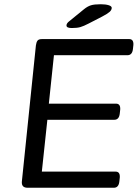

<svg xmlns="http://www.w3.org/2000/svg" viewBox="-20 -884 648 904"><path d="M110 0Q80 0 83 -30L149 -670Q151 -685 156.5 -692.5Q162 -700 178 -700H588Q610 -700 608 -672L606 -654Q603 -624 580 -624H234L210 -396H526Q548 -396 546 -368L544 -350Q541 -320 518 -320H203L177 -76H524Q546 -76 544 -48L542 -30Q539 0 516 0ZM318 -752Q293 -752 293 -764Q293 -774 306 -784L376 -841Q392 -854 408 -859Q424 -864 454 -864Q477 -864 491.5 -859.5Q506 -855 506 -847Q506 -837 496 -828Q486 -819 461 -806L397 -773Q374 -761 358.5 -756.5Q343 -752 318 -752Z"/></svg>

Font: Asap Semi Expanded Semi Expanded Regular
Style: Italic
Weight: 400
Width: 6
Italic angle: -6°
Designer: Pablo Cosgaya
Foundry: Omnibus-Type
Version: Version 3.001; ttfautohint (v1.8.4.7-5d5b)